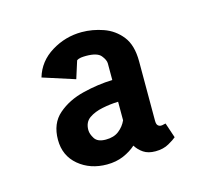

<svg xmlns="http://www.w3.org/2000/svg" viewBox="-57 -781 457 426"><g transform="rotate(-15 171.5 -568.0)"><path d="M141.2 -418.9Q102.8 -418.9 76.3 -441Q49.8 -463.2 49.8 -499.8Q49.8 -537.4 73.7 -558Q97.5 -578.7 132.5 -587.3Q167.4 -595.9 200.6 -596.9V-635.1Q200.6 -643.1 192.2 -653.4Q183.9 -663.7 158 -663.7Q152 -663.7 146.3 -663Q140.6 -662.2 136.6 -659.3L123.9 -619.3L50.3 -643Q60.5 -677.8 92.7 -697.5Q124.8 -717.2 162.3 -717.2Q187 -717.2 211.6 -708.6Q236.2 -700 252.5 -679.4Q268.8 -658.8 268.8 -621.5V-485.2Q268.8 -477.2 271.8 -474.2Q274.9 -471.2 278.9 -471.2Q282.4 -471.2 285.4 -472.2Q288.3 -473.1 289.8 -473.1L301.4 -438.5Q296.4 -434 283.6 -426.7Q270.7 -419.3 252.6 -419.3Q235.9 -419.3 225.3 -426.4Q214.7 -433.5 208.1 -444.2Q196.5 -433.6 179.4 -426.2Q162.3 -418.9 141.2 -418.9ZM152.9 -472.9Q171.4 -472.9 183 -482Q194.6 -491 200.6 -504.4V-547Q182.6 -546.5 164.1 -542.7Q145.6 -539 133 -530.2Q120.5 -521.4 120.5 -503.4Q120.5 -494.3 127.3 -483.6Q134 -472.9 152.9 -472.9Z"/></g></svg>

Font: Kreon Light
Style: Regular
Weight: 300
Designer: Julia Petretta
Foundry: Julia Petretta and Eli Heuer
Version: Version 2.002